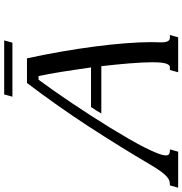

<svg xmlns="http://www.w3.org/2000/svg" viewBox="-122 -866 864 909"><g transform="rotate(-90 309.5 -412.0)"><path d="M370.6 -715.8H487.3Q504.9 -635.3 519 -553.7Q533.2 -472.2 543.2 -395.5Q553.2 -318.8 558.6 -250.2Q564 -181.6 564 -127Q564 -114.3 563.5 -102.5Q563 -90.8 563 -80.1Q563 -65.9 565.2 -57.9Q567.4 -49.8 570.6 -45.7Q573.7 -41.5 577.9 -40.3Q582 -39.1 585.9 -39.1H597.7L586.9 0H421.4L432.1 -39.1H444.8Q449.7 -39.1 454.1 -42.7Q458.5 -46.4 461.9 -55.7Q465.3 -64.9 467 -81.1Q468.8 -97.2 468.8 -122.6Q468.8 -145.5 467.3 -173.1Q465.8 -200.7 463.4 -231.7Q460.9 -262.7 457.5 -296.1Q454.1 -329.6 450.2 -363.8H226.1Q233.4 -376.5 241 -388.4Q248.5 -400.4 256.8 -412.6H444.3Q439 -448.2 433.8 -483.4Q428.7 -518.6 423.6 -550.8Q418.5 -583 413.3 -611.1Q408.2 -639.2 403.3 -661.1H386.2Q361.8 -628.4 333.5 -587.9Q305.2 -547.4 275.4 -503.2Q245.6 -459 215.8 -412.6Q186 -366.2 158.4 -321.3Q130.9 -276.4 106.9 -234.9Q83 -193.4 65.4 -158.7Q47.9 -124 37.8 -98.1Q27.8 -72.3 27.8 -58.6Q27.8 -46.9 33.9 -43Q40 -39.1 50.3 -39.1H56.2L45.4 0H-125L-114.3 -39.1H-111.8Q-102.5 -39.1 -93.8 -41.3Q-85 -43.5 -74.2 -52.5Q-63.5 -61.5 -49.6 -80.1Q-35.6 -98.6 -16.6 -130.9Q68.4 -275.4 164.3 -422.9Q260.3 -570.3 370.6 -715.8ZM305.7 -784.7 316.4 -823.7H572.3L561.5 -784.7Z"/></g></svg>

Font: Arian Grqi
Style: Italic
Weight: 400
Italic angle: -15°
Designer: Ruben Hakobyan (Tarumian)
Foundry: Ruben Hakobyan (Tarumian)
Version: Version 1.002